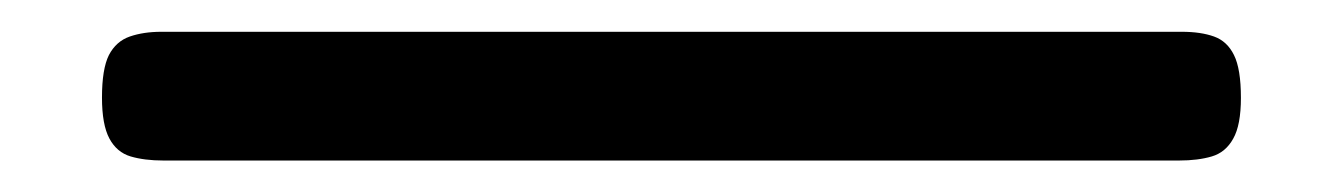

<svg xmlns="http://www.w3.org/2000/svg" viewBox="-20 41 852 122"><path d="M83.8 143Q71.8 143 63 140.4Q54.2 137.8 49.5 129Q44.8 120.2 44.8 103Q44.8 84.8 49.2 76Q53.8 67.2 62.5 64.2Q71.2 61.2 82.5 61.2H731Q743 61.2 751.4 64.2Q759.8 67.2 764.1 76Q768.5 84.8 768.5 103.2Q768.5 120.5 763.6 129.1Q758.8 137.8 750 140.4Q741.2 143 729.2 143Z"/></svg>

Font: Fredoka Light
Style: Regular
Weight: 300
Designer: Ben Nathan
Foundry: Milena B. Brandão, Ben Nathan
Version: Version 2.001